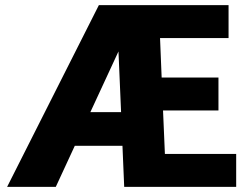

<svg xmlns="http://www.w3.org/2000/svg" viewBox="-20 -731 980 751"><path d="M903.8 0H465.8L459 -160.6H272.5L198.2 0H7.8L366.7 -710.9H874V-582H606L612.3 -427.7H834.5V-298.8H617.7L625 -128.9H903.8ZM333.5 -292.5H453.6L443.4 -529.8Z"/></svg>

Font: Roboto Black
Style: Regular
Weight: 900
Designer: Google
Version: Version 2.134; 2016